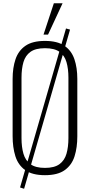

<svg xmlns="http://www.w3.org/2000/svg" viewBox="-20 -1072 563 1187"><path d="M129 95 104 87 388 -896 413 -889ZM258 11Q179 11 135.5 -20.5Q92 -52 75 -106.5Q58 -161 58 -230V-584Q58 -653 76 -706Q94 -759 137.5 -789Q181 -819 258 -819Q335 -819 378.5 -789Q422 -759 440 -706Q458 -653 458 -584V-229Q458 -160 441 -106Q424 -52 380.5 -20.5Q337 11 258 11ZM258 -34Q316 -34 347.5 -57Q379 -80 391 -121.5Q403 -163 403 -218V-592Q403 -647 391 -688Q379 -729 348 -751.5Q317 -774 258 -774Q200 -774 168.5 -751.5Q137 -729 125 -688Q113 -647 113 -592V-218Q113 -163 125 -121.5Q137 -80 168.5 -57Q200 -34 258 -34ZM249 -858 313 -1052H367L277 -858Z"/></svg>

Font: Oswald ExtraLight
Style: Regular
Weight: 250
Designer: Vernon Adams
Foundry: Vernon Adams
Version: Version 4.100; ttfautohint (v1.8.1.43-b0c9)